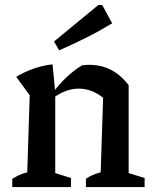

<svg xmlns="http://www.w3.org/2000/svg" viewBox="-20 -762 622 782"><path d="M30 0V-34Q42 -41 56 -48Q70 -55 91 -60L101 -374L46 -449Q116 -491 194 -500L205 -386V-57L269 -37V0ZM330 0V-34Q342 -42 356 -48.5Q370 -55 390 -60L400 -364L504 -415V-57L569 -37V0ZM198 -364 195 -384Q221 -419 250.5 -447Q280 -475 314 -496Q322 -497 329 -497.5Q336 -498 343 -498Q392 -498 432 -477.5Q472 -457 504 -415L400 -364Q353 -401 301 -401Q249 -401 198 -364ZM221 -557 200 -593 381 -742H396L437 -667Q384 -635 330 -608Q276 -581 221 -557Z"/></svg>

Font: Piazzolla 24pt SemiBold
Style: Regular
Weight: 600
Designer: Juan Pablo del Peral
Foundry: Huerta Tipografica
Version: Version 2.005